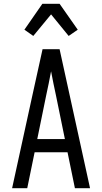

<svg xmlns="http://www.w3.org/2000/svg" viewBox="-20 -995 540 1015"><path d="M44 0 151 -490 205 -735H295L456 0H376L337 -190H163L124 0ZM177 -260H323L276 -490Q269 -522 262.5 -554Q256 -586 250 -618Q244 -586 237.5 -554Q231 -522 224 -490ZM156 -805 109 -838 204 -975H295L391 -838L343 -805L250 -919Z"/></svg>

Font: Huly
Style: Regular
Weight: 400
Designer: Belleve Invis
Foundry: Belleve Invis
Version: Version 33.2.5; ttfautohint (v1.8.4)